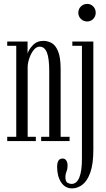

<svg xmlns="http://www.w3.org/2000/svg" viewBox="-20 -742 558 1010"><path d="M18 0V-22.5H65.5V-501H18V-523.5H125V-460Q131 -481.5 152.8 -504.2Q174.5 -527 208.5 -527Q230 -527 250.8 -516.2Q271.5 -505.5 285.2 -473.2Q299 -441 299 -377.5V-22.5H346V0H196.5V-22.5H239V-367Q239 -435.5 226.8 -466Q214.5 -496.5 188.5 -496.5Q171 -496.5 157 -478.8Q143 -461 134.5 -436.2Q126 -411.5 125.5 -391V-22.5H168.5V0ZM439 -629Q419 -629 405.5 -642.5Q392 -656 392 -675Q392 -694.5 405.5 -708Q419 -721.5 439 -721.5Q457.5 -721.5 470.5 -708Q483.5 -694.5 483.5 -675Q483.5 -656 470.5 -642.5Q457.5 -629 439 -629ZM359 249Q322.5 249 301.5 217Q280.5 185 280.5 136Q280.5 92 309 92Q322.5 92 329 102.8Q335.5 113.5 335.5 129.5Q335.5 146.5 329.8 160Q324 173.5 324 189Q324 213.5 335.2 219.5Q346.5 225.5 356 225.5Q383.5 225.5 397.2 191.8Q411 158 411 94V-501H360.5V-523.5H471V45.5Q471 119.5 455.5 164.2Q440 209 414.2 229Q388.5 249 359 249Z"/></svg>

Font: Imbue 50pt Light
Style: Regular
Weight: 300
Designer: Tyler Finck
Foundry: Etcetera Type Company
Version: Version 1.102; ttfautohint (v1.8.3)